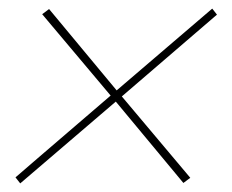

<svg xmlns="http://www.w3.org/2000/svg" viewBox="-20 -563 540 446"><path d="M27 -137 16 -151 67 -195 237 -341 78 -530 94 -542 251 -353 473 -543 484 -529 263 -339 422 -150 406 -138 249 -327Z"/></svg>

Font: Iosevka Curly Thin
Style: Italic
Weight: 100
Italic angle: -9°
Monospace: yes
Designer: Belleve Invis
Foundry: Belleve Invis
Version: Version 22.1.2; ttfautohint (v1.8.4)